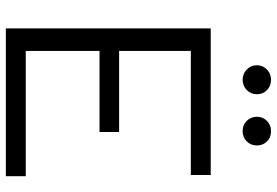

<svg xmlns="http://www.w3.org/2000/svg" viewBox="-165 -781 946 656"><g transform="rotate(90 308.0 -453.0)"><path d="M77 0V-700H578V-632H154V-387H431V-320H154V-68H582V0ZM253 -809Q232 -809 217.5 -823Q203 -837 203 -858Q203 -878 217.5 -892Q232 -906 253 -906Q274 -906 288 -892Q302 -878 302 -858Q302 -837 287.5 -823Q273 -809 253 -809ZM428 -809Q407 -809 393 -823Q379 -837 379 -858Q379 -878 393 -892Q407 -906 428 -906Q450 -906 463.5 -892Q477 -878 477 -858Q477 -837 463 -823Q449 -809 428 -809Z"/></g></svg>

Font: Red Hat Display
Style: Regular
Weight: 400
Designer: Pentagram / MCKL
Foundry: Pentagram / MCKL
Version: Version 1.003; Red Hat Display